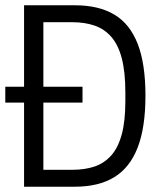

<svg xmlns="http://www.w3.org/2000/svg" viewBox="-20 -706 613 726"><path d="M0 -318V-378H292V-318ZM71 0V-686H264Q353 -686 412 -651Q471 -616 500.5 -540.5Q530 -465 530 -344Q530 -224 500.5 -148Q471 -72 412 -36Q353 0 263 0ZM144 -64H254Q300 -64 336.5 -76Q373 -88 399.5 -117Q426 -146 440 -196.5Q454 -247 454 -324V-356Q454 -434 440.5 -485.5Q427 -537 400.5 -567Q374 -597 337 -609.5Q300 -622 254 -622H144Z"/></svg>

Font: Archivo Condensed Light
Style: Regular
Weight: 300
Width: 3
Designer: Hector Gatti
Foundry: Omnibus-Type
Version: Version 2.001